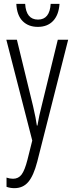

<svg xmlns="http://www.w3.org/2000/svg" viewBox="-20 -739 380 1000"><path d="M55 241Q33 241 14 234V186Q31 192 48 192Q76 192 92.5 170Q109 148 123 93L148 -7L13 -532H68L152 -187Q161 -148 165 -127Q169 -106 172 -85H175Q180 -114 185 -138Q190 -162 197 -188L281 -532H335L174 103Q155 176 127.5 208.5Q100 241 55 241ZM177 -599Q128 -599 98 -629Q68 -659 65 -719H111Q116 -637 178 -637Q239 -637 244 -719H290Q286 -661 256.5 -630Q227 -599 177 -599Z"/></svg>

Font: Noto Sans ExtraCondensed Light
Style: Regular
Weight: 300
Width: 2
Designer: Monotype Design Team
Foundry: Monotype Imaging Inc.
Version: Version 2.013; ttfautohint (v1.8.4.7-5d5b)